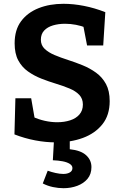

<svg xmlns="http://www.w3.org/2000/svg" viewBox="-20 -736 641 1010"><path d="M195 -527Q195 -498 215 -479Q235 -460 267 -446.5Q299 -433 338 -420.5Q377 -408 415 -392.5Q453 -377 485.5 -353.5Q518 -330 537.5 -294Q557 -258 557 -204Q557 -130 518.5 -82Q480 -34 416 -10.5Q352 13 274 13Q221 13 165.5 2.5Q110 -8 56 -29L61 -219H144L165 -98L152 -122Q182 -108 215.5 -100.5Q249 -93 281 -93Q318 -93 349 -103Q380 -113 398 -134Q416 -155 416 -186Q416 -217 397 -237Q378 -257 345.5 -270.5Q313 -284 275 -295.5Q237 -307 198.5 -322Q160 -337 127.5 -360Q95 -383 76 -418.5Q57 -454 57 -508Q57 -579 91 -624.5Q125 -670 183 -693Q241 -716 314 -716Q366 -716 422 -705Q478 -694 534 -672L523 -497H438L417 -606L433 -590Q408 -600 379.5 -605.5Q351 -611 322 -611Q288 -611 259 -602.5Q230 -594 212.5 -575.5Q195 -557 195 -527ZM314 254Q287 254 258.5 248Q230 242 205 229L231 162Q250 169 272.5 174Q295 179 313 179Q334 179 347.5 171Q361 163 361 148Q361 135 347 126Q333 117 309.5 112.5Q286 108 258 107L264 0H347V49Q405 55 433 80.5Q461 106 461 143Q461 180 440.5 204.5Q420 229 386.5 241.5Q353 254 314 254Z"/></svg>

Font: Bitter Thin
Style: Bold
Weight: 700
Version: Version 3.021